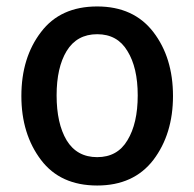

<svg xmlns="http://www.w3.org/2000/svg" viewBox="-20 -570 608 601"><path d="M521.5 -269.5Q521.5 -389.6 460 -469.7Q398.4 -549.8 284.2 -549.8Q168.9 -549.8 108.4 -469.7Q46.9 -389.6 46.9 -269.5Q46.9 -150.4 108.4 -69.3Q168.9 10.7 284.2 10.7Q398.4 10.7 460 -69.3Q521.5 -150.4 521.5 -269.5ZM411.1 -271.5Q411.1 -183.6 378.9 -130.9Q347.7 -78.1 284.2 -78.1Q220.7 -78.1 188.5 -130.9Q157.2 -183.6 157.2 -271.5Q157.2 -358.4 188.5 -410.2Q220.7 -462.9 284.2 -462.9Q347.7 -462.9 378.9 -410.2Q411.1 -358.4 411.1 -271.5Z"/></svg>

Font: DaxlinePro-Medium
Style: Medium
Weight: 400
Designer: Hans Reichel
Version: Version 7.502; 2006